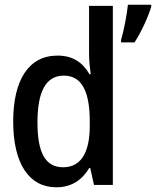

<svg xmlns="http://www.w3.org/2000/svg" viewBox="-20 -785 662 815"><path d="M494 -616V-605H551C580 -649 611 -718 622 -757V-765H523C519 -724 505 -652 494 -616ZM219 10C285 10 329 -22 359 -72H363L379 0H459V-760H358V-559C358 -529 361 -500 365 -470H360C332 -517 293 -549 224 -549C102 -549 36 -446 36 -269C36 -91 103 10 219 10ZM248 -75C173 -75 139 -136 139 -265C139 -397 175 -464 251 -464C334 -464 361 -384 361 -269V-250C361 -143 327 -75 248 -75Z"/></svg>

Font: Noto Sans Mono SemiCondensed Medium
Style: Regular
Weight: 500
Width: 4
Designer: Monotype Design Team
Foundry: Monotype Imaging Inc.
Version: Version 2.014